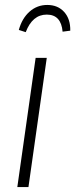

<svg xmlns="http://www.w3.org/2000/svg" viewBox="-20 -756 304 776"><path d="M169 -522 95 0H50L124 -522ZM56 -635Q69 -682 99.5 -709Q130 -736 171 -736Q214 -736 239.5 -707.5Q265 -679 264 -632L233 -628Q227 -697 169 -697Q111 -697 84 -626Z"/></svg>

Font: Fira Sans Extra Condensed ExtraLight
Style: Italic
Weight: 275
Width: 3
Italic angle: -8°
Designer: Carrois Corporate & Edenspiekermann AG
Foundry: Carrois Corporate GbR & Edenspiekermann AG
Version: Version 4.203